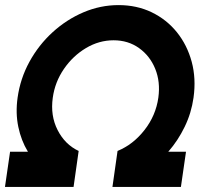

<svg xmlns="http://www.w3.org/2000/svg" viewBox="-60 -733 830 753"><path d="M-40.5 0 -20.5 -138H49.5Q23 -181.5 11.8 -235.5Q0.5 -289.5 9 -350Q19.5 -425 55.5 -490.8Q91.5 -556.5 146.2 -606.5Q201 -656.5 267.5 -684.8Q334 -713 405 -713Q476.5 -713 535 -684.8Q593.5 -656.5 633.8 -606.5Q674 -556.5 691.8 -490.8Q709.5 -425 699 -350Q690.5 -289.5 664.2 -235.5Q638 -181.5 600 -138H669.5L649.5 0H381L401 -141Q462 -166 506.5 -222.8Q551 -279.5 561 -350Q569.5 -412 548.8 -463Q528 -514 485.2 -544.5Q442.5 -575 385.5 -575Q328.5 -575 277.2 -544.5Q226 -514 190.8 -462.8Q155.5 -411.5 147 -350Q137 -279.5 166 -222.8Q195 -166 248.5 -141L228.5 0Z"/></svg>

Font: Urbanist ExtraBold
Style: Italic
Weight: 800
Italic angle: -8°
Designer: Corey Hu
Foundry: Corey Hu
Version: Version 1.321; ttfautohint (v1.8.4.7-5d5b)